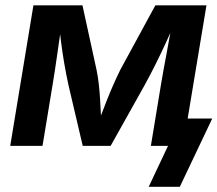

<svg xmlns="http://www.w3.org/2000/svg" viewBox="-20 -556 829 732"><path d="M19 0 107.4 -535.6H294.4L348.1 -289.6Q353.5 -263.7 356.7 -234.9Q359.9 -206.1 361.6 -176.8Q363.3 -147.5 364.7 -120.1Q366.2 -92.8 367.2 -69.8H347.7Q356.4 -93.3 366.9 -120.8Q377.4 -148.4 388.9 -177.5Q400.4 -206.5 413.1 -235.1Q425.8 -263.7 438.5 -289.6L572.3 -535.6H767.1L678.2 0H555.2L593.3 -231Q597.7 -258.3 603.5 -289.8Q609.4 -321.3 615.5 -354.2Q621.6 -387.2 627.4 -419.7Q633.3 -452.1 638.7 -481.9H651.4Q632.8 -437.5 613.3 -395Q593.8 -352.5 573.5 -311.8Q553.2 -271 531.2 -231L401.9 0H295.4L241.2 -231Q232.4 -271.5 225.3 -312.3Q218.3 -353 212.9 -395.3Q207.5 -437.5 203.6 -481.9H217.8Q212.9 -451.2 208.3 -418.7Q203.6 -386.2 199 -354Q194.3 -321.8 189.7 -290.5Q185.1 -259.3 180.2 -231L142.1 0ZM546.9 156.2 620.6 0H583.5L601.1 -104H789.1L665.5 156.2Z"/></svg>

Font: Inter 20pt SemiBold
Style: Italic
Weight: 600
Italic angle: -9.3988°
Version: Version 4.001;git-66647c0bb